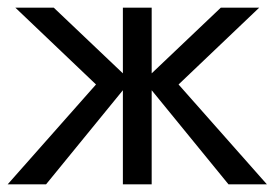

<svg xmlns="http://www.w3.org/2000/svg" viewBox="-20 -480 715 500"><path d="M655 -460 445 -260 675 0H575L375 -245V0H300V-245L100 0H0L230 -260L20 -460H120L300 -289V-460H375V-289L555 -460Z"/></svg>

Font: Venryn Sans
Style: Regular
Weight: 400
Designer: Owen Earl, indestructible type* (font) & Cristiano Sobral (main changes)
Version: Version 3.600; ttfautohint (v1.8.3)